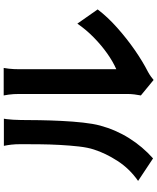

<svg xmlns="http://www.w3.org/2000/svg" viewBox="74 -879 852 1040"><g transform="rotate(-90 500.0 -359.0)"><path d="M503 -22Q506 -37 508.5 -56.5Q511 -76 511 -96Q511 -107 511 -140Q511 -173 511 -220Q511 -267 511 -321.5Q511 -376 511 -432Q511 -488 511 -537.5Q511 -587 511 -624.5Q511 -662 511 -679Q511 -713 507.5 -738Q504 -763 503 -765H652Q651 -763 648 -737.5Q645 -712 645 -678Q645 -661 645 -627.5Q645 -594 645 -550.5Q645 -507 645 -458Q645 -409 645 -361.5Q645 -314 645 -271.5Q645 -229 645 -199Q645 -169 645 -155Q686 -173 730 -204Q774 -235 816.5 -276.5Q859 -318 892 -366L969 -256Q928 -202 869.5 -150Q811 -98 749 -55Q687 -12 630 17Q614 26 604 33.5Q594 41 587 47ZM40 -37Q106 -83 148 -148Q190 -213 210 -276Q221 -309 226.5 -357.5Q232 -406 235 -461.5Q238 -517 238.5 -571.5Q239 -626 239 -672Q239 -702 236.5 -723.5Q234 -745 230 -764H377Q376 -762 374.5 -747.5Q373 -733 371.5 -713.5Q370 -694 370 -673Q370 -629 369 -570.5Q368 -512 365 -451Q362 -390 356 -335.5Q350 -281 340 -243Q317 -158 271.5 -85.5Q226 -13 162 44Z"/></g></svg>

Font: Noto Sans JP Thin
Style: Bold
Weight: 700
Version: Version 2.004-H2;hotconv 1.0.118;makeotfexe 2.5.65603